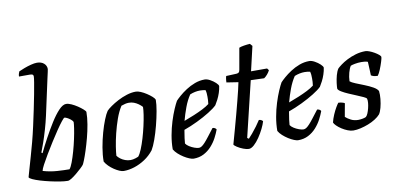

<svg xmlns="http://www.w3.org/2000/svg" viewBox="-74 -1031 2611 1262"><g transform="rotate(-10 1231.5 -400.0)"><path d="M289 0Q267 0 236 -5Q205 -10 171.5 -17.5Q138 -25 108.5 -34Q79 -43 59.5 -52Q40 -61 38 -68Q42 -82 52.5 -119Q63 -156 76.5 -202.5Q90 -249 101 -291Q114 -340 126 -394.5Q138 -449 149 -501.5Q160 -554 168.5 -599Q177 -644 182 -674.5Q187 -705 187 -715Q187 -725 180.5 -728Q174 -731 163 -731H91Q91 -742 94 -750.5Q97 -759 99 -764Q114 -771 136.5 -779.5Q159 -788 182.5 -794Q206 -800 222 -800Q251 -800 268.5 -785Q286 -770 286 -747Q286 -743 282.5 -728.5Q279 -714 273 -686L221 -447Q211 -402 198 -357.5Q185 -313 172 -275.5Q159 -238 149 -213L156 -208Q177 -252 204 -302Q231 -352 259.5 -397.5Q288 -443 315 -471.5Q342 -500 364 -500Q379 -500 399 -491Q419 -482 438.5 -469Q458 -456 472 -443.5Q486 -431 487 -425Q487 -388 479.5 -343.5Q472 -299 460.5 -255.5Q449 -212 437 -175Q425 -138 415.5 -114.5Q406 -91 403 -87Q397 -79 382 -65Q367 -51 349 -36Q331 -21 314.5 -10.5Q298 0 289 0ZM312 -73Q322 -84 333.5 -114.5Q345 -145 356 -184Q367 -223 375.5 -262.5Q384 -302 388.5 -332.5Q393 -363 393 -375Q389 -384 377.5 -393Q366 -402 355 -407.5Q344 -413 338 -413Q334 -413 318 -393Q302 -373 280 -340.5Q258 -308 234 -270Q210 -232 188.5 -196Q167 -160 152.5 -132.5Q138 -105 136 -93Q184 -79 230.5 -76Q277 -73 312 -73Z M662 0Q650 0 633.5 -7Q617 -14 599 -26Q581 -38 566 -53Q551 -68 542 -84Q542 -128 550.5 -177Q559 -226 572 -272.5Q585 -319 599.5 -355Q614 -391 626 -408Q636 -419 658 -434.5Q680 -450 708.5 -465Q737 -480 768.5 -490Q800 -500 829 -500Q843 -500 862 -492Q881 -484 900 -471.5Q919 -459 933 -446.5Q947 -434 950 -425Q950 -395 942 -350Q934 -305 921.5 -256.5Q909 -208 894 -166.5Q879 -125 865 -102Q839 -69 805 -46.5Q771 -24 734 -12Q697 0 662 0ZM718 -63Q726 -63 734.5 -64.5Q743 -66 752.5 -69Q762 -72 771 -76Q783 -90 795.5 -120.5Q808 -151 819.5 -189.5Q831 -228 840 -268Q849 -308 854 -341Q859 -374 859 -393Q848 -405 834.5 -414.5Q821 -424 805.5 -430Q790 -436 772 -436Q759 -436 747 -433Q735 -430 721 -425Q699 -391 683 -345.5Q667 -300 655.5 -253Q644 -206 638 -167Q632 -128 631 -107Q639 -96 652 -86Q665 -76 682.5 -69.5Q700 -63 718 -63Z M1128 0Q1118 0 1100.5 -7Q1083 -14 1064 -26Q1045 -38 1028.5 -53Q1012 -68 1003 -84Q1003 -129 1011.5 -176.5Q1020 -224 1033.5 -267Q1047 -310 1061.5 -343.5Q1076 -377 1086 -394Q1096 -405 1116 -422.5Q1136 -440 1163.5 -458Q1191 -476 1223 -488Q1255 -500 1289 -500Q1305 -500 1325 -489Q1345 -478 1360 -464Q1375 -450 1376 -441Q1373 -419 1365.5 -396.5Q1358 -374 1348 -354.5Q1338 -335 1329 -321Q1311 -303 1274 -280Q1237 -257 1191.5 -235Q1146 -213 1101 -197Q1095 -164 1092.5 -143Q1090 -122 1089 -108Q1096 -97 1111.5 -87Q1127 -77 1145 -70.5Q1163 -64 1175 -64Q1184 -64 1193.5 -70Q1203 -76 1215.5 -89.5Q1228 -103 1244.5 -124.5Q1261 -146 1285 -177Q1294 -177 1301 -172.5Q1308 -168 1310 -163Q1301 -138 1286 -109.5Q1271 -81 1248.5 -56Q1226 -31 1196 -15.5Q1166 0 1128 0ZM1112 -255Q1147 -268 1179.5 -281.5Q1212 -295 1239.5 -309Q1267 -323 1285 -337Q1287 -350 1287.5 -362Q1288 -374 1288 -385Q1288 -398 1287 -409Q1286 -420 1283 -430Q1274 -432 1265 -433Q1256 -434 1246 -434Q1230 -434 1213 -430.5Q1196 -427 1179 -420Q1156 -386 1139.5 -341.5Q1123 -297 1112 -255Z M1497 0Q1482 0 1460 -8.5Q1438 -17 1421 -28Q1404 -39 1401 -46Q1415 -96 1428.5 -144.5Q1442 -193 1454 -238Q1466 -283 1476 -322Q1486 -361 1493.5 -392Q1501 -423 1505 -444L1427 -456Q1427 -469 1429 -481.5Q1431 -494 1433 -498L1502 -501Q1513 -502 1518 -506.5Q1523 -511 1525 -524L1550 -666Q1561 -671 1582.5 -674.5Q1604 -678 1623 -679L1637 -663L1599 -500H1706L1716 -487Q1710 -474 1698.5 -460.5Q1687 -447 1676 -440L1587 -443L1498 -73L1508 -66Q1518 -76 1534.5 -95.5Q1551 -115 1567.5 -137.5Q1584 -160 1594 -176Q1604 -176 1611 -171.5Q1618 -167 1620 -163Q1614 -142 1600.5 -114.5Q1587 -87 1569 -60.5Q1551 -34 1532 -17Q1513 0 1497 0Z M1826 0Q1816 0 1798.5 -7Q1781 -14 1762 -26Q1743 -38 1726.5 -53Q1710 -68 1701 -84Q1701 -129 1709.5 -176.5Q1718 -224 1731.5 -267Q1745 -310 1759.5 -343.5Q1774 -377 1784 -394Q1794 -405 1814 -422.5Q1834 -440 1861.5 -458Q1889 -476 1921 -488Q1953 -500 1987 -500Q2003 -500 2023 -489Q2043 -478 2058 -464Q2073 -450 2074 -441Q2071 -419 2063.5 -396.5Q2056 -374 2046 -354.5Q2036 -335 2027 -321Q2009 -303 1972 -280Q1935 -257 1889.5 -235Q1844 -213 1799 -197Q1793 -164 1790.5 -143Q1788 -122 1787 -108Q1794 -97 1809.5 -87Q1825 -77 1843 -70.5Q1861 -64 1873 -64Q1882 -64 1891.5 -70Q1901 -76 1913.5 -89.5Q1926 -103 1942.5 -124.5Q1959 -146 1983 -177Q1992 -177 1999 -172.5Q2006 -168 2008 -163Q1999 -138 1984 -109.5Q1969 -81 1946.5 -56Q1924 -31 1894 -15.5Q1864 0 1826 0ZM1810 -255Q1845 -268 1877.5 -281.5Q1910 -295 1937.5 -309Q1965 -323 1983 -337Q1985 -350 1985.5 -362Q1986 -374 1986 -385Q1986 -398 1985 -409Q1984 -420 1981 -430Q1972 -432 1963 -433Q1954 -434 1944 -434Q1928 -434 1911 -430.5Q1894 -427 1877 -420Q1854 -386 1837.5 -341.5Q1821 -297 1810 -255Z M2195 0Q2178 0 2157.5 -8Q2137 -16 2118.5 -28Q2100 -40 2087 -53Q2074 -66 2071 -75Q2077 -100 2088 -125.5Q2099 -151 2110.5 -170.5Q2122 -190 2128 -197Q2136 -197 2144 -195.5Q2152 -194 2159.5 -191.5Q2167 -189 2170 -186Q2167 -170 2163 -148.5Q2159 -127 2154 -98Q2168 -85 2189.5 -74Q2211 -63 2238 -63Q2249 -63 2264.5 -65.5Q2280 -68 2290 -73Q2298 -80 2304 -94.5Q2310 -109 2314.5 -127Q2319 -145 2320.5 -162Q2322 -179 2319 -190Q2317 -196 2298.5 -204.5Q2280 -213 2254.5 -223.5Q2229 -234 2203.5 -245Q2178 -256 2159 -267.5Q2140 -279 2137 -289Q2137 -302 2140 -326.5Q2143 -351 2150 -377Q2157 -403 2168 -419Q2176 -427 2194 -440.5Q2212 -454 2238 -467.5Q2264 -481 2296 -490.5Q2328 -500 2362 -500Q2372 -500 2388 -494Q2404 -488 2420.5 -478.5Q2437 -469 2448 -459.5Q2459 -450 2459 -444Q2459 -436 2451.5 -412Q2444 -388 2434 -363.5Q2424 -339 2414 -326Q2405 -326 2396 -327.5Q2387 -329 2380 -332Q2373 -335 2370 -337Q2370 -350 2369 -366.5Q2368 -383 2367.5 -399.5Q2367 -416 2366 -428Q2356 -432 2344 -433Q2332 -434 2323 -434Q2301 -434 2280 -430Q2259 -426 2251 -422Q2241 -407 2233.5 -379.5Q2226 -352 2225 -323Q2235 -314 2261 -303.5Q2287 -293 2317.5 -281Q2348 -269 2373 -255Q2398 -241 2405 -226Q2408 -203 2405 -173Q2402 -143 2395 -116.5Q2388 -90 2378 -75Q2365 -60 2343 -46Q2321 -32 2295 -22Q2269 -12 2243 -6Q2217 0 2195 0Z"/></g></svg>

Font: Texturina Medium 12pt Medium
Style: Italic
Weight: 500
Italic angle: -11°
Version: Version 1.002